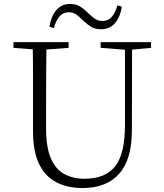

<svg xmlns="http://www.w3.org/2000/svg" viewBox="-20 -936 828 971"><path d="M230 -801Q238 -853 264.5 -884.5Q291 -916 334 -916Q364 -916 385 -903Q406 -890 422 -873Q440 -856 457 -843Q474 -830 499 -830Q527 -830 545 -850.5Q563 -871 574 -909L596 -902Q588 -850 561.5 -819Q535 -788 491 -788Q460 -788 440.5 -800.5Q421 -813 404 -829Q387 -846 369.5 -860Q352 -874 327 -874Q299 -874 281 -853Q263 -832 252 -794ZM397 15Q322 15 265.5 -14Q209 -43 178 -106Q147 -169 147 -271V-387Q147 -472 147 -556Q147 -640 145 -723H215Q214 -641 213.5 -557Q213 -473 213 -387V-286Q213 -193 236.5 -137Q260 -81 304 -56.5Q348 -32 407 -32Q513 -32 562.5 -95Q612 -158 612 -303V-723H648L647 -278Q647 -130 583 -57.5Q519 15 397 15ZM48 -694V-723H327V-694L194 -684H175ZM489 -694V-723H744V-694L636 -684H618Z"/></svg>

Font: Early Summer Mincho VF
Style: Regular
Weight: 250
Designer: GuiWonder
Version: Version 1.002